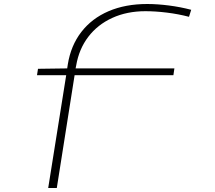

<svg xmlns="http://www.w3.org/2000/svg" viewBox="-20 -730 1075 960"><path d="M170 -386 316 -388 319 -408Q334 -502 386.5 -570Q439 -638 523 -674Q607 -710 716 -710Q767 -710 825 -702.5Q883 -695 936 -681L925 -646Q871 -660 814 -667Q757 -674 707 -674Q615 -674 541.5 -640.5Q468 -607 421.5 -546Q375 -485 361 -403L358 -388H852L847 -354H353L264 210H221L311 -354H165Z"/></svg>

Font: Georama ExtraExtended ExtraLight
Style: Regular
Weight: 200
Width: 8
Designer: Jean-Baptiste Levee
Foundry: Production Type
Version: Version 1.000